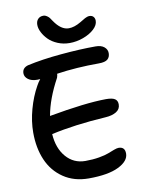

<svg xmlns="http://www.w3.org/2000/svg" viewBox="-108 -1061 881 1176"><g transform="rotate(-10 333.0 -473.0)"><path d="M376 -794.9Q336.4 -794.9 302 -809.3Q267.6 -823.7 245.8 -845.7Q224.1 -867.7 211.7 -892.3Q199.2 -917 199.2 -939Q199.2 -961.4 211.7 -974.6Q224.1 -987.8 245.1 -987.8Q256.8 -987.8 267.3 -980.5Q277.8 -973.1 282.7 -966.6Q287.6 -960 296.9 -945.8Q338.4 -884.8 386.2 -884.8Q420.9 -884.8 461.9 -909.2Q467.8 -912.6 478.3 -918.9Q488.8 -925.3 494.4 -928.5Q500 -931.6 507.8 -934.3Q515.6 -937 522 -937Q538.6 -937 547.4 -927.2Q556.2 -917.5 556.2 -901.9Q556.2 -875 529.3 -850.1Q502.4 -825.2 460.7 -810.1Q418.9 -794.9 376 -794.9ZM347.2 42Q256.3 42 190.4 -2.7Q124.5 -47.4 92.3 -122.3Q60.1 -197.3 60.1 -293Q60.1 -363.3 80.6 -437.5Q101.1 -511.7 134.8 -571.8Q144 -589.4 159.2 -608.9Q153.3 -607.9 141.1 -607.9Q105.5 -607.9 84.7 -623.5Q64 -639.2 64 -661.1Q64 -694.3 100.1 -705.1Q191.9 -725.6 311.3 -736.3Q430.7 -747.1 527.8 -747.1Q562.5 -747.1 581.3 -731.4Q600.1 -715.8 600.1 -692.9Q600.1 -668 584.2 -654.5Q568.4 -641.1 529.8 -641.1Q388.7 -641.1 267.1 -623Q267.1 -613.8 262.2 -599.1Q197.3 -479.5 179.2 -376Q406.7 -417 534.2 -418Q573.2 -418 589.6 -407.2Q606 -396.5 606 -373Q606 -343.3 580.1 -327.4Q554.2 -311.5 513.2 -309.1Q317.9 -296.9 172.9 -264.2Q178.7 -175.3 225.6 -121.1Q272.5 -66.9 345.2 -66.9Q391.6 -66.9 430.9 -73.7Q470.2 -80.6 490.7 -88.9Q511.2 -97.2 529.8 -104Q548.3 -110.8 558.1 -110.8Q598.1 -110.8 598.1 -68.8Q598.1 -22 533.2 10Q468.3 42 347.2 42Z"/></g></svg>

Font: Shantell Sans Irregular
Style: Regular
Weight: 500
Designer: Stephen Nixon, Anya Danilova, Shantell Martin
Foundry: Arrow Type
Version: Version 1.006;[9816181b4]